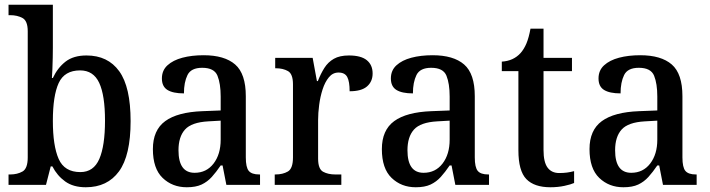

<svg xmlns="http://www.w3.org/2000/svg" viewBox="-20 -780 2995 810"><path d="M342 10Q289 10 255 -14.5Q221 -39 201 -78H194L174 0H16V-44H23Q53 -44 75 -56.5Q97 -69 97 -116V-648Q97 -692 75 -704Q53 -716 23 -716H16V-760H203V-579Q203 -562 202.5 -536.5Q202 -511 201 -487.5Q200 -464 199 -451H203Q223 -494 256.5 -520Q290 -546 345 -546Q435 -546 483 -479.5Q531 -413 531 -269Q531 -124 482 -57Q433 10 342 10ZM319 -54Q375 -54 399 -109.5Q423 -165 423 -271Q423 -378 398.5 -430.5Q374 -483 318 -483Q252 -483 227.5 -429.5Q203 -376 203 -270Q203 -165 227.5 -109.5Q252 -54 319 -54Z M768 10Q707 10 666 -29.5Q625 -69 625 -151Q625 -231 677 -269Q729 -307 834 -311L911 -314V-373Q911 -427 897.5 -460.5Q884 -494 833 -494Q786 -494 771 -463.5Q756 -433 756 -386Q710 -386 686.5 -400.5Q663 -415 663 -449Q663 -483 686.5 -504.5Q710 -526 749.5 -536.5Q789 -547 839 -547Q927 -547 972 -508Q1017 -469 1017 -374V-116Q1017 -74 1029.5 -59Q1042 -44 1074 -44H1077V0H935L919 -82H911Q892 -54 873.5 -33.5Q855 -13 830.5 -1.5Q806 10 768 10ZM801 -51Q851 -51 881 -90Q911 -129 911 -191V-271L858 -268Q788 -264 760.5 -233.5Q733 -203 733 -146Q733 -51 801 -51Z M1139 0V-44H1142Q1173 -44 1194.5 -56.5Q1216 -69 1216 -116V-424Q1216 -468 1195 -480Q1174 -492 1144 -492H1141V-536H1299L1317 -438H1321Q1333 -469 1348.5 -493.5Q1364 -518 1388.5 -532Q1413 -546 1452 -546Q1503 -546 1527.5 -526Q1552 -506 1552 -470Q1552 -436 1528.5 -415.5Q1505 -395 1455 -395Q1455 -436 1445 -455Q1435 -474 1408 -474Q1384 -474 1367.5 -454Q1351 -434 1341 -403Q1331 -372 1326.5 -337.5Q1322 -303 1322 -274V-111Q1322 -67 1343 -55.5Q1364 -44 1394 -44H1420V0Z M1734 10Q1673 10 1632 -29.5Q1591 -69 1591 -151Q1591 -231 1643 -269Q1695 -307 1800 -311L1877 -314V-373Q1877 -427 1863.5 -460.5Q1850 -494 1799 -494Q1752 -494 1737 -463.5Q1722 -433 1722 -386Q1676 -386 1652.5 -400.5Q1629 -415 1629 -449Q1629 -483 1652.5 -504.5Q1676 -526 1715.5 -536.5Q1755 -547 1805 -547Q1893 -547 1938 -508Q1983 -469 1983 -374V-116Q1983 -74 1995.5 -59Q2008 -44 2040 -44H2043V0H1901L1885 -82H1877Q1858 -54 1839.5 -33.5Q1821 -13 1796.5 -1.5Q1772 10 1734 10ZM1767 -51Q1817 -51 1847 -90Q1877 -129 1877 -191V-271L1824 -268Q1754 -264 1726.5 -233.5Q1699 -203 1699 -146Q1699 -51 1767 -51Z M2302 10Q2234 10 2200.5 -24.5Q2167 -59 2167 -146V-480H2097V-520Q2146 -523 2176 -556Q2191 -573 2201 -597Q2211 -621 2218 -659H2273V-536H2393V-480H2273V-147Q2273 -96 2290 -73Q2307 -50 2339 -50Q2357 -50 2372 -52Q2387 -54 2402 -58V-8Q2389 -2 2361.5 4Q2334 10 2302 10Z M2610 10Q2549 10 2508 -29.5Q2467 -69 2467 -151Q2467 -231 2519 -269Q2571 -307 2676 -311L2753 -314V-373Q2753 -427 2739.5 -460.5Q2726 -494 2675 -494Q2628 -494 2613 -463.5Q2598 -433 2598 -386Q2552 -386 2528.5 -400.5Q2505 -415 2505 -449Q2505 -483 2528.5 -504.5Q2552 -526 2591.5 -536.5Q2631 -547 2681 -547Q2769 -547 2814 -508Q2859 -469 2859 -374V-116Q2859 -74 2871.5 -59Q2884 -44 2916 -44H2919V0H2777L2761 -82H2753Q2734 -54 2715.5 -33.5Q2697 -13 2672.5 -1.5Q2648 10 2610 10ZM2643 -51Q2693 -51 2723 -90Q2753 -129 2753 -191V-271L2700 -268Q2630 -264 2602.5 -233.5Q2575 -203 2575 -146Q2575 -51 2643 -51Z"/></svg>

Font: Noto Serif Thai SemiCondensed Medium
Style: Regular
Weight: 500
Width: 4
Designer: Monotype Design Team
Foundry: Monotype Imaging Inc.
Version: Version 2.002; ttfautohint (v1.8.4.7-5d5b)